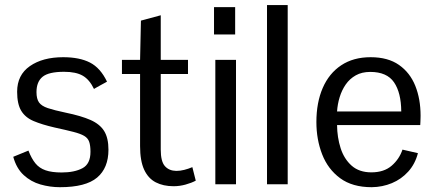

<svg xmlns="http://www.w3.org/2000/svg" viewBox="-20 -740 1745 771"><path d="M220.7 11.7Q180.7 11.7 142.3 0.7Q104 -10.3 75 -37.1Q45.9 -64 33.2 -110.4L94.2 -135.3Q106.4 -103.5 122.1 -84.2Q137.7 -64.9 162.8 -56.2Q188 -47.4 227.5 -47.4Q278.8 -47.4 311 -64.5Q343.3 -81.5 343.3 -130.4Q343.3 -155.8 338.1 -170.7Q333 -185.5 318.1 -194.3Q303.2 -203.1 274.7 -210.4Q246.1 -217.8 199.2 -228Q148.4 -239.7 115 -253.9Q81.5 -268.1 65.2 -295.2Q48.8 -322.3 48.8 -371.6Q48.8 -439 100.1 -474.6Q151.4 -510.3 233.9 -510.3Q299.3 -510.3 341.3 -488.8Q383.3 -467.3 409.7 -412.1Q409.7 -412.1 401.9 -407.7Q394 -403.3 383.5 -397.7Q373 -392.1 365.2 -387.5Q357.4 -382.8 357.4 -382.8Q339.4 -420.4 312.3 -436Q285.2 -451.7 237.3 -451.7Q175.3 -451.7 150.9 -431.6Q126.5 -411.6 126.5 -370.1Q126.5 -343.3 136.5 -328.9Q146.5 -314.5 171.9 -305.9Q197.3 -297.4 243.7 -287.6Q305.7 -274.9 343.3 -258.3Q380.9 -241.7 398.2 -213.9Q415.5 -186 415.5 -138.7Q415.5 -65.4 369.9 -26.9Q324.2 11.7 220.7 11.7Z M677.2 7.8Q635.7 7.8 605.5 -7.8Q575.2 -23.4 558.8 -58.8Q542.5 -94.2 542.5 -153.3V-442.9H469.7V-499.5H542.5L545.9 -657.2L625.5 -678.7V-499.5H734.9V-442.9H625.5V-139.2Q625.5 -91.8 642.1 -73Q658.7 -54.2 688 -53.7Q703.6 -53.7 720 -57.9Q736.3 -62 752.4 -68.8L766.1 -14.6Q749 -5.4 725.1 1.2Q701.2 7.8 677.2 7.8Z M844.7 0V-499.5H927.7V0ZM839.4 -601.6V-711.4H924.3V-601.6Z M1052.2 0V-719.7H1135.3V0Z M1472.7 11.7Q1395 11.7 1345.9 -24.4Q1296.9 -60.5 1273.7 -120.1Q1250.5 -179.7 1250.5 -250Q1250.5 -328.1 1275.9 -386.7Q1301.3 -445.3 1350.1 -477.8Q1398.9 -510.3 1468.3 -510.3Q1538.1 -510.3 1582.3 -479.2Q1626.5 -448.2 1647.7 -395.3Q1668.9 -342.3 1668.9 -275.4Q1668.9 -273.4 1668.7 -265.9Q1668.5 -258.3 1668.2 -250.2Q1668 -242.2 1667.5 -237.8H1333.5Q1334 -188 1347.9 -144.8Q1361.8 -101.6 1392.1 -74.7Q1422.4 -47.9 1471.2 -47.9Q1522 -47.9 1552.7 -74.5Q1583.5 -101.1 1596.2 -139.2L1658.2 -125Q1647 -81.5 1619.4 -51Q1591.8 -20.5 1553.7 -4.6Q1515.6 11.2 1472.7 11.7ZM1333.5 -292.5H1591.3Q1590.8 -367.7 1562.3 -409.4Q1533.7 -451.2 1466.8 -451.2Q1433.1 -451.2 1408.7 -437.5Q1384.3 -423.8 1368.4 -400.9Q1352.5 -377.9 1344 -349.9Q1335.4 -321.8 1333.5 -292.5Z"/></svg>

Font: Pontano Sans
Style: Regular
Weight: 400
Designer: Vernon Adams
Foundry: Vernon Adams
Version: Version 2.001